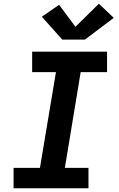

<svg xmlns="http://www.w3.org/2000/svg" viewBox="-20 -1013 640 1033"><path d="M53 0V-110H195L281 -625H153V-735H556V-625H414L329 -110H456V0ZM315 -800 205 -923 298 -987 386 -869 512 -993 592 -917 437 -800Z"/></svg>

Font: Iosevka Slab XBdEx
Style: Italic
Weight: 800
Width: 7
Italic angle: -9°
Monospace: yes
Designer: Belleve Invis
Foundry: Belleve Invis
Version: Version 11.1.1; ttfautohint (v1.8.3)